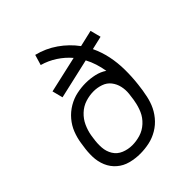

<svg xmlns="http://www.w3.org/2000/svg" viewBox="-207 -858 989 989"><g transform="rotate(-45 288.0 -363.5)"><path d="M239 8Q272 8 305 1Q338 -6 368.5 -24Q399 -42 421.5 -69.5Q444 -97 456.5 -128.5Q469 -160 474 -193L478 -214Q479 -223 480.5 -233Q482 -243 483 -252Q489 -303 488.5 -354.5Q488 -406 478 -454Q468 -502 447 -546L520 -563L505 -621L415 -600Q379 -649 328 -684.5Q277 -720 216 -735L199 -678Q242 -666 279.5 -641.5Q317 -617 345 -584L146 -539L161 -481L380 -531Q394 -505 403 -476.5Q412 -448 417 -418Q392 -435 360.5 -442Q329 -449 297 -449Q265 -449 232 -442Q199 -435 168.5 -417Q138 -399 115 -372Q92 -345 79.5 -313Q67 -281 62 -248L59 -227Q53 -191 54 -155Q55 -119 68.5 -87Q82 -55 108 -32.5Q134 -10 168.5 -1Q203 8 239 8ZM241 -52Q210 -52 182 -63.5Q154 -75 138.5 -100Q123 -125 121 -156Q119 -187 124 -218L127 -239Q132 -268 145 -297Q158 -326 182 -348.5Q206 -371 236 -380.5Q266 -390 296 -390Q323 -390 349 -381Q375 -372 391 -351.5Q407 -331 413 -305Q419 -279 416 -251Q414 -233 411 -213L409 -203Q404 -173 391.5 -144Q379 -115 354.5 -92.5Q330 -70 300 -61Q270 -52 241 -52Z"/></g></svg>

Font: Iosevka Sparkle Light Oblique
Style: Regular
Weight: 300
Italic angle: -9°
Designer: Belleve Invis
Foundry: Belleve Invis
Version: Version 4.5.0; ttfautohint (v1.8.3)